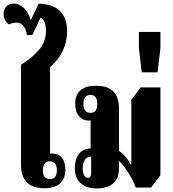

<svg xmlns="http://www.w3.org/2000/svg" viewBox="-35 -1039 964 1070"><path d="M213 10Q146 10 114 -23.5Q82 -57 82 -118V-678Q147 -719 184 -763Q221 -807 221 -866Q221 -893 214.5 -912.5Q208 -932 191 -941L145 -844H115Q112 -872 97 -892.5Q82 -913 58 -913Q48 -913 35 -910Q22 -907 15 -903Q-1 -914 -8 -929.5Q-15 -945 -15 -961Q-15 -987 0 -1003Q15 -1019 41 -1019Q70 -1019 95 -997.5Q120 -976 137 -927L180 -1019Q267 -1015 303 -974Q339 -933 339 -867Q339 -747 244 -665V-183Q253 -185 271 -182Q297 -178 313 -155.5Q329 -133 329 -92Q329 -45 300 -17.5Q271 10 213 10ZM242 -41Q282 -41 282 -90Q282 -113 272.5 -126.5Q263 -140 242 -140Q223 -140 213.5 -126.5Q204 -113 204 -90Q204 -41 242 -41Z M504 11Q446 11 414 -18.5Q382 -48 382 -102Q382 -151 403.5 -180Q425 -209 470 -212V-368Q464 -367 459 -367Q428 -367 406 -391Q384 -415 384 -461Q384 -509 412.5 -535Q441 -561 499 -561Q567 -561 597.5 -528.5Q628 -496 628 -434V-198Q649 -184 665 -165Q681 -146 694 -122H697V-483L749 -552H859V-62L807 6H722Q713 -19 696.5 -48.5Q680 -78 661.5 -103.5Q643 -129 628 -143V-101Q628 -45 596 -17Q564 11 504 11ZM469 -410Q507 -410 507 -460Q507 -510 469 -510Q430 -510 430 -460Q430 -410 469 -410ZM456 -48Q473 -48 473 -77V-166Q451 -166 438.5 -149Q426 -132 426 -100Q426 -76 434 -62Q442 -48 456 -48Z M755 -636 739 -771V-861H859V-771L843 -636Z"/></svg>

Font: Noto Serif Thai ExtraCondensed Black
Style: Regular
Weight: 900
Width: 2
Designer: Monotype Design Team
Foundry: Monotype Imaging Inc.
Version: Version 2.002; ttfautohint (v1.8.4.7-5d5b)